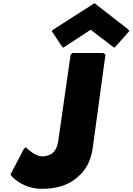

<svg xmlns="http://www.w3.org/2000/svg" viewBox="-20 -1165 833 1207"><path d="M628 -832H436L424 -822L347 -284C342 -245 329 -219 309 -201C291 -189 269 -182 245 -182C198 -182 145 -237 145 -237L143 -240L130 -229L46 -68L54 -57C62 -48 126 22 244 22C334 22 406 0 460 -45L468 -52C520 -95 552 -156 563 -235L643 -822ZM305 -970 367 -876 377 -865 550 -978 698 -865 710 -876 793 -970 785 -981 574 -1145 318 -981Z"/></svg>

Font: Hussar Woodtype
Style: UltraObl
Weight: 900
Foundry: Cannot Into Space Fonts
Version: Version 1.07